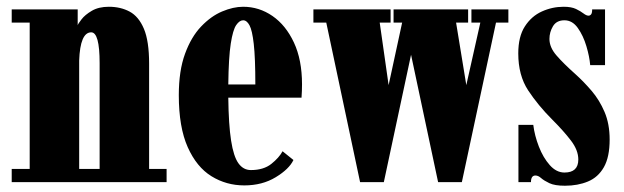

<svg xmlns="http://www.w3.org/2000/svg" viewBox="-20 -552 1892 582"><path d="M15.5 0V-40H70V-483.5H15.5V-523.5H215.5V-475.5Q216.5 -479.5 227 -493.2Q237.5 -507 258.2 -519.2Q279 -531.5 310 -531.5Q345.5 -531.5 373 -516.8Q400.5 -502 416.2 -464.8Q432 -427.5 432 -359V-40H485V0ZM220 -368.5V-40H282V-360.5Q282 -454 256.5 -454Q223 -454 220 -368.5Z M720.5 10Q666 10 621 -17.8Q576 -45.5 549 -106Q522 -166.5 522 -263.5Q522 -337.5 540.8 -388.8Q559.5 -440 589.5 -471.5Q619.5 -503 653.2 -517.2Q687 -531.5 717 -531.5Q765.5 -531.5 806 -503.5Q846.5 -475.5 871 -423Q895.5 -370.5 895.5 -296.5Q895.5 -277 894 -256H672Q673 -174 680.5 -125.8Q688 -77.5 702.8 -57Q717.5 -36.5 740.5 -36.5Q779 -36.5 802.5 -55.2Q826 -74 836.5 -93.5L869.5 -67Q856.5 -39.5 815.8 -14.8Q775 10 720.5 10ZM717 -490.5Q706 -490.5 696 -476Q686 -461.5 679.5 -419.8Q673 -378 672 -296H754Q754 -377 749.2 -418.8Q744.5 -460.5 736.2 -475.5Q728 -490.5 717 -490.5Z M1071.5 0 969 -483.5H930V-523.5H1164V-483.5H1131L1158 -294L1199 -483.5H1173V-523.5H1399V-483.5H1362.5L1393.5 -294L1436 -483.5H1409V-523.5H1521V-483.5H1483.5L1380 0H1308L1226 -386L1143.5 0Z M1692.5 11Q1661.5 11 1645.2 3.2Q1629 -4.5 1620.2 -12.2Q1611.5 -20 1603 -20Q1589.5 -20 1589.5 0H1551.5V-173.5H1596.5Q1600.5 -141 1613.5 -107.5Q1626.5 -74 1646.5 -51.5Q1666.5 -29 1691 -29Q1733 -29 1733 -68.5Q1733 -96.5 1711 -125.5Q1689 -154.5 1654 -189.5Q1611 -232.5 1581 -278Q1551 -323.5 1551 -390Q1551 -441 1571 -472Q1591 -503 1622.5 -517.2Q1654 -531.5 1688.5 -531.5Q1712 -531.5 1726 -524.8Q1740 -518 1748.8 -511.2Q1757.5 -504.5 1764 -504.5Q1768.5 -504.5 1771.8 -508.5Q1775 -512.5 1775 -523.5H1814V-354.5H1769Q1767 -380 1757.5 -412Q1748 -444 1731.5 -467.2Q1715 -490.5 1691 -490.5Q1667 -490.5 1656.2 -472.5Q1645.5 -454.5 1645.5 -434Q1645.5 -408.5 1666.8 -384Q1688 -359.5 1724.5 -327Q1749.5 -304.5 1773.2 -276.8Q1797 -249 1812.5 -212.8Q1828 -176.5 1828 -129Q1828 -76 1810.5 -45.2Q1793 -14.5 1762.2 -1.8Q1731.5 11 1692.5 11Z"/></svg>

Font: Imbue 10pt Black
Style: Regular
Weight: 900
Designer: Tyler Finck
Foundry: Etcetera Type Company
Version: Version 1.102; ttfautohint (v1.8.3)